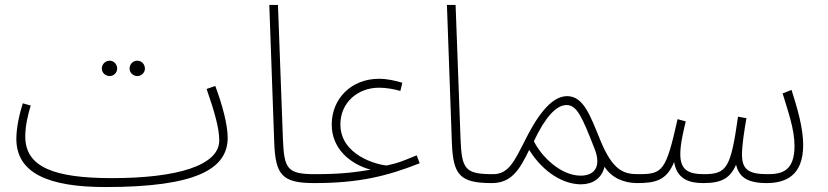

<svg xmlns="http://www.w3.org/2000/svg" viewBox="-20 -734 3342 775"><path d="M534 -427C551 -427 565 -441 565 -457C565 -475 551 -489 534 -489C517 -489 503 -475 503 -457C503 -441 517 -427 534 -427ZM423 -427C439 -427 453 -441 453 -457C453 -475 439 -489 423 -489C405 -489 391 -475 391 -457C391 -441 405 -427 423 -427Z M406 21C772 21 899 -52 899 -178C899 -232 877 -312 849 -387L814 -375C846 -282 865 -217 865 -167C865 -66 695 -15 432 -15C199 -15 82 -59 82 -183C82 -228 93 -271 104 -308L72 -317C58 -273 46 -218 46 -174C46 -36 173 21 406 21Z M1248 5C1261 5 1270 -5 1270 -14C1270 -23 1265 -31 1253 -31C1140 -31 1127 -51 1122 -172L1102 -714H1067L1087 -157C1092 -28 1119 5 1248 5Z M1248 5C1427 5 1540 -22 1674 -75L1662 -107C1593 -79 1593 -78 1541 -66C1502 -69 1354 -107 1354 -232C1354 -320 1424 -380 1510 -380C1539 -380 1572 -374 1596 -367L1604 -400C1577 -408 1544 -416 1510 -416C1398 -416 1319 -336 1319 -231C1319 -136 1390 -73 1476 -49C1421 -40 1365 -31 1253 -31Z M1965 5C1978 5 1987 -5 1987 -14C1987 -23 1982 -31 1970 -31C1857 -31 1844 -51 1839 -172L1819 -714H1784L1804 -157C1809 -28 1836 5 1965 5Z M1965 5C2042 5 2076 -45 2116 -129C2174 -36 2256 10 2325 10C2371 10 2409 -13 2420 -61C2448 -17 2497 5 2552 5C2568 5 2573 -5 2573 -14C2573 -26 2565 -31 2556 -31C2498 -31 2454 -45 2404 -166C2363 -266 2336 -346 2269 -346C2200 -346 2141 -252 2097 -163C2055 -81 2032 -31 1970 -31ZM2135 -164C2180 -260 2225 -310 2267 -310C2309 -310 2330 -261 2379 -136C2410 -60 2378 -25 2324 -25C2241 -25 2163 -106 2135 -164Z M2552 5C2626 5 2671 -6 2701 -80C2713 -8 2766 5 2819 5C2892 5 2927 -14 2951 -69C2962 -26 2988 5 3074 5C3149 5 3222 -23 3222 -149C3222 -218 3198 -299 3175 -371L3139 -357C3161 -284 3187 -213 3187 -145C3187 -41 3133 -31 3078 -31C3004 -31 2975 -48 2975 -110C2975 -146 2984 -207 2993 -257L2959 -263C2930 -61 2916 -31 2823 -31C2758 -31 2726 -48 2726 -112C2726 -155 2740 -210 2748 -244L2715 -253C2668 -43 2655 -31 2557 -31Z"/></svg>

Font: Noto Sans Arabic ExtLt
Style: Regular
Weight: 200
Designer: Monotype Design Team, Nadine Chahine, Nizar Qandah and Khaled Hosny
Foundry: Monotype Imaging Inc.
Version: Version 2.012